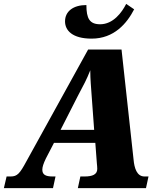

<svg xmlns="http://www.w3.org/2000/svg" viewBox="-61 -969 818 989"><path d="M411 -770C527 -770 593 -849 630 -921L589 -949C567 -905 522 -844 455 -844C401 -844 384 -873 384 -943C317 -943 274 -911 274 -859C274 -812 312 -770 411 -770ZM-41 0H212L225 -60H209C173 -60 157 -70 157 -95C157 -109 163 -127 175 -152L217 -233H430L438 -127C439 -117 440 -109 440 -99C440 -70 415 -60 375 -60H353L340 0H691L704 -60H683C644 -60 631 -103 627 -147L565 -714H393L75 -138C41 -75 28 -60 -6 -60H-27ZM339 -473C372 -535 385 -559 404 -607C404 -559 408 -523 412 -464L424 -300H251Z"/></svg>

Font: Noto Serif SemiCondensed Black
Style: Italic
Weight: 900
Width: 4
Italic angle: -12°
Designer: Monotype Design Team
Foundry: Monotype Imaging Inc.
Version: Version 2.014